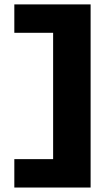

<svg xmlns="http://www.w3.org/2000/svg" viewBox="-20 -720 497 870"><path d="M44.9 129.9Q131.8 129.9 390.6 129.9Q390.6 -77.1 390.6 -700.2Q304.7 -700.2 44.9 -700.2Q44.9 -668 44.9 -571.3Q88.9 -571.3 220.7 -571.3Q220.7 -427.7 220.7 1Q176.8 1 44.9 1Q44.9 33.2 44.9 129.9Z"/></svg>

Font: Big-Shock
Style: Black
Weight: 400